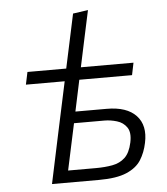

<svg xmlns="http://www.w3.org/2000/svg" viewBox="-53 -788 726 836"><g transform="rotate(-5 310.0 -370.5)"><path d="M140.5 0Q152 -55 163.2 -107Q174.5 -159 187 -219L234.5 -441H65L76.5 -495.5H246Q259.5 -558 272 -616.8Q284.5 -675.5 296.5 -731.5L362.5 -741Q349.5 -680 336.5 -620Q323.5 -560 310 -495.5H540L529 -442H298.5L269.5 -305.5H406.5Q494 -305.5 534.8 -262Q575.5 -218.5 559.5 -143.5Q551 -102 530.8 -69.8Q510.5 -37.5 467 -18.8Q423.5 0 345.5 0ZM215.5 -52.5H336.5Q376.5 -52.5 409.2 -58.5Q442 -64.5 464.2 -85.2Q486.5 -106 496 -150.5Q505 -193.5 489.5 -216.2Q474 -239 446.2 -247.2Q418.5 -255.5 392 -255.5H259Q247 -200.5 236.8 -152Q226.5 -103.5 215.5 -52.5Z"/></g></svg>

Font: Commissioner Light
Style: Italic
Weight: 300
Italic angle: -12°
Designer: Kostas Bartsokas
Foundry: Kostas Bartsokas
Version: Version 1.000; ttfautohint (v1.8.3)